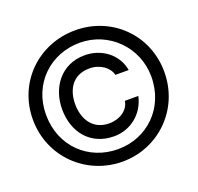

<svg xmlns="http://www.w3.org/2000/svg" viewBox="-129 -761 1059 1028"><g transform="rotate(-20 400.0 -247.0)"><path d="M401 127C605 127 774 -34 774 -249C774 -460 610 -621 401 -621C191 -621 25 -460 25 -249C25 -34 196 127 401 127ZM401 56C234 56 100 -67 100 -249C100 -426 234 -550 401 -550C566 -550 700 -417 700 -249C700 -69 566 56 401 56ZM522 -175C516 -125 464 -90 404 -90C310 -90 266 -163 266 -249C266 -328 304 -403 403 -403C463 -403 512 -367 522 -323H598C582 -417 498 -478 403 -478C266 -478 191 -368 191 -247C191 -116 270 -16 405 -16C497 -16 578 -78 599 -175Z"/></g></svg>

Font: Advent Pro
Style: Medium
Weight: 500
Designer: Andreas Kalpakidis
Foundry: Andreas Kalpakidis
Version: Version 2.002 2008